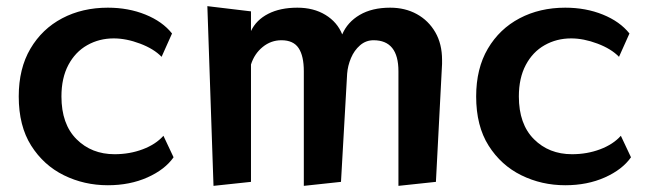

<svg xmlns="http://www.w3.org/2000/svg" viewBox="-20 -592 2113 625"><path d="M545 -80Q517 -40 460 -14.5Q403 11 331 11Q254 11 188 -21.5Q122 -54 81.5 -118Q41 -182 41 -278Q41 -369 79 -433.5Q117 -498 182.5 -532.5Q248 -567 331 -567Q398 -567 453.5 -544.5Q509 -522 540 -483L506 -407Q481 -433 436 -450Q391 -467 350 -467Q303 -467 264 -445Q225 -423 202.5 -380.5Q180 -338 180 -278Q180 -188 229 -139Q278 -90 353 -90Q402 -90 444.5 -106Q487 -122 512 -150Z M1277 13V-360Q1277 -461 1196 -461Q1171 -461 1152 -444.5Q1133 -428 1122.5 -403Q1112 -378 1110 -352L1090 0L969 13V-360Q969 -410 952 -435.5Q935 -461 896 -461Q862 -461 835 -439Q808 -417 797 -382V0L675 13L655 -572L797 -555V-491Q814 -527 853 -547Q892 -567 948 -567Q1001 -567 1039.5 -543.5Q1078 -520 1094 -480Q1111 -520 1151 -543.5Q1191 -567 1250 -567Q1299 -567 1337 -546Q1375 -525 1397 -487Q1419 -449 1419 -397V-384L1399 0Z M2034 -80Q2006 -40 1949 -14.5Q1892 11 1820 11Q1743 11 1677 -21.5Q1611 -54 1570.5 -118Q1530 -182 1530 -278Q1530 -369 1568 -433.5Q1606 -498 1671.5 -532.5Q1737 -567 1820 -567Q1887 -567 1942.5 -544.5Q1998 -522 2029 -483L1995 -407Q1970 -433 1925 -450Q1880 -467 1839 -467Q1792 -467 1753 -445Q1714 -423 1691.5 -380.5Q1669 -338 1669 -278Q1669 -188 1718 -139Q1767 -90 1842 -90Q1891 -90 1933.5 -106Q1976 -122 2001 -150Z"/></svg>

Font: RocknRoll One
Style: Regular
Weight: 400
Designer: Fontworks Inc.
Foundry: Fontworks Inc.
Version: Version 1.100